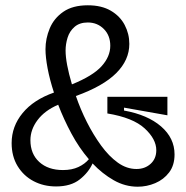

<svg xmlns="http://www.w3.org/2000/svg" viewBox="-20 -693 702 726"><path d="M192 12Q145 12 107 -8Q69 -28 46.5 -65Q24 -102 24 -152Q24 -215 65.5 -265.5Q107 -316 184 -343Q168 -392 160 -434.5Q152 -477 152 -507Q152 -547 168 -585.5Q184 -624 219.5 -648.5Q255 -673 312 -673Q364 -673 399 -652.5Q434 -632 451.5 -598.5Q469 -565 469 -527Q469 -466 419.5 -416.5Q370 -367 267 -330Q284 -280 308.5 -231.5Q333 -183 362.5 -142.5Q392 -102 425.5 -78Q459 -54 496 -54Q528 -54 549.5 -73.5Q571 -93 571 -125Q571 -167 527 -207.5Q483 -248 386 -264V-327H613V-257L449 -286V-275Q538 -259 589 -215Q640 -171 640 -109Q640 -68 619.5 -41Q599 -14 567 -0.5Q535 13 501 13Q453 13 410 -11.5Q367 -36 330 -75Q315 -41 281.5 -14.5Q248 12 192 12ZM228 -502Q228 -455 252 -374Q331 -406 364 -442.5Q397 -479 397 -520Q397 -559 372.5 -583.5Q348 -608 312 -608Q281 -608 262 -591.5Q243 -575 235.5 -550.5Q228 -526 228 -502ZM95 -163Q95 -111 128.5 -80.5Q162 -50 218 -50Q252 -50 276.5 -61.5Q301 -73 316 -91Q279 -134 250 -188Q221 -242 200 -297Q149 -275 122 -239Q95 -203 95 -163Z"/></svg>

Font: Bricolage Grotesque 48pt Light
Style: Regular
Weight: 300
Designer: Mathieu Triay
Foundry: Atelier Triay
Version: Version 1.000; ttfautohint (v1.8.4.7-5d5b);gftools[0.9.32]